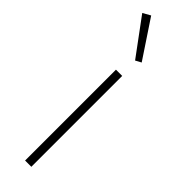

<svg xmlns="http://www.w3.org/2000/svg" viewBox="-262 -758 759 759"><g transform="rotate(45 117.5 -379.0)"><path d="M135 0H100V-508H135ZM128 -587 15 -740 47 -758 152 -600Z"/></g></svg>

Font: IBM Plex Sans ExtraLight
Style: Regular
Weight: 250
Designer: Mike Abbink, Paul van der Laan, Pieter van Rosmalen
Foundry: Bold Monday
Version: Version 3.201